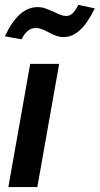

<svg xmlns="http://www.w3.org/2000/svg" viewBox="-20 -762 406 782"><path d="M221 -502H103L14 0H132ZM126 -648Q138 -648 149.5 -643.5Q161 -639 177 -631Q195 -621 209.5 -616Q224 -611 240 -611Q310 -611 366 -728L299 -742Q286 -717 275 -707Q264 -697 249 -697Q239 -697 228 -701Q217 -705 210.5 -708.5Q204 -712 201 -713Q178 -723 164 -728Q150 -733 133 -733Q55 -733 0 -614L68 -602Q90 -648 126 -648Z"/></svg>

Font: Geom Medium
Style: Italic
Weight: 500
Italic angle: -10°
Version: Version 1.102